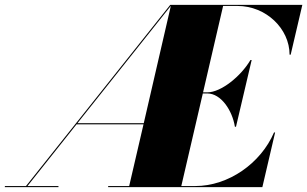

<svg xmlns="http://www.w3.org/2000/svg" viewBox="-65 -770 1264 790"><path d="M-45 -4.5V0H175.5V-4.5H48L250 -258.5H525.5L466.5 -4.5H380V0H1014.5L1067 -225H1062.5C1008 -98 875 -4.5 738.5 -4.5H681L769.5 -385.5H788C844.5 -385.5 891 -315.5 901.5 -248.5H906L970.5 -523H965.5C926 -456 844.5 -390 788 -390H770.5L853 -745.5H912.5C1029.5 -745.5 1126.5 -652 1126.5 -545H1131L1179 -750H635.5L42 -4.5ZM253.5 -263 638 -746 526.5 -263Z"/></svg>

Font: Bodoni* 36pt Fatface
Style: Italic
Weight: 900
Italic angle: -13°
Version: Version 2.3